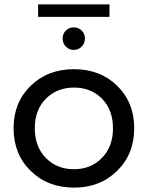

<svg xmlns="http://www.w3.org/2000/svg" viewBox="-20 -851 675 877"><path d="M154 -774V-831H480V-774ZM353 -638Q338 -623 317 -623Q296 -623 281 -638Q266 -653 266 -675Q266 -697 281 -711.5Q296 -726 317 -726Q338 -726 353 -711.5Q368 -697 368 -675Q368 -653 353 -638ZM318 6Q198 6 120 -70.5Q42 -147 42 -265Q42 -383 120 -459Q198 -535 318 -535Q438 -535 515.5 -459Q593 -383 593 -265Q593 -147 515 -70.5Q437 6 318 6ZM318 -78Q395 -78 445.5 -129.5Q496 -181 496 -265Q496 -349 446 -400Q396 -451 318 -451Q240 -451 189.5 -400Q139 -349 139 -265Q139 -181 189.5 -129.5Q240 -78 318 -78Z"/></svg>

Font: Montserrat
Style: Regular
Weight: 500
Designer: Julieta Ulanovsky
Foundry: Julieta Ulanovsky
Version: Version 7.200;PS 007.200;hotconv 1.0.88;makeotf.lib2.5.64775